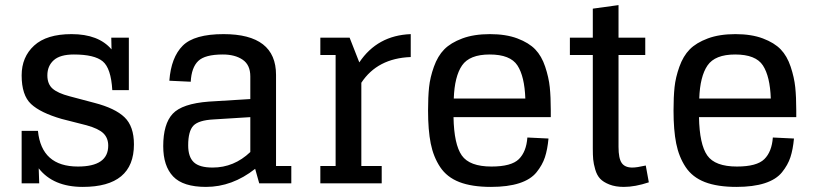

<svg xmlns="http://www.w3.org/2000/svg" viewBox="-20 -720 3199 754"><path d="M417 -572 418 -526Q367 -586 261 -586Q163 -586 114 -541Q65 -496 65 -424Q65 -346 102 -311.5Q139 -277 222 -253L320 -228Q367 -215 386 -196.5Q405 -178 405 -148Q405 -66 286 -66Q143 -66 129 -206H65V0H134L132 -59Q189 14 305 14Q506 14 506 -153Q506 -224 469 -259.5Q432 -295 351 -316L253 -342Q207 -354 186.5 -372Q166 -390 166 -424Q166 -461 191 -483.5Q216 -506 270 -506Q351 -506 383.5 -479Q416 -452 421 -366H486V-572Z M998 0H1124V-68H1064V-426Q1064 -586 858 -586Q743 -586 697.5 -540.5Q652 -495 645 -403L729 -399Q732 -455 758.5 -480.5Q785 -506 855 -506Q903 -506 933 -485.5Q963 -465 963 -420V-331L800 -321Q695 -313 658 -273Q621 -233 621 -146Q621 -68 660 -27Q699 14 789 14Q892 14 982 -57ZM815 -62Q763 -62 741 -83Q719 -104 719 -149Q719 -205 739.5 -226.5Q760 -248 819 -251L963 -260V-123Q899 -62 815 -62Z M1353 -572H1298H1238V-504H1298V-68H1238V0H1479V-68H1399V-395Q1462 -491 1593 -496V-586Q1462 -581 1391 -475Z M1908 14Q1974 14 2019 -0.5Q2064 -15 2087 -43.5Q2110 -72 2120 -102.5Q2130 -133 2134 -176L2051 -180Q2047 -124 2017.5 -95Q1988 -66 1910 -66Q1824 -66 1793.5 -109.5Q1763 -153 1761 -260H2143V-286Q2143 -339 2139 -377.5Q2135 -416 2121 -458Q2107 -500 2082 -526Q2057 -552 2012 -569Q1967 -586 1904 -586Q1841 -586 1795.5 -569Q1750 -552 1724.5 -526Q1699 -500 1684 -458Q1669 -416 1665 -377.5Q1661 -339 1661 -286Q1661 -209 1671.5 -156.5Q1682 -104 1708.5 -64Q1735 -24 1784 -5Q1833 14 1908 14ZM1903 -506Q1984 -506 2012 -463Q2040 -420 2043 -333H1762Q1765 -420 1794.5 -463Q1824 -506 1903 -506Z M2218 -504H2308V-137Q2308 -111 2309.5 -94Q2311 -77 2317.5 -54.5Q2324 -32 2336.5 -18.5Q2349 -5 2373 4.5Q2397 14 2430 14Q2474 14 2528 -4L2516 -70Q2481 -62 2463 -62Q2434 -62 2421.5 -80Q2409 -98 2409 -143V-504H2514V-572H2409V-700L2308 -686V-572H2218Z M2872 14Q2938 14 2983 -0.5Q3028 -15 3051 -43.5Q3074 -72 3084 -102.5Q3094 -133 3098 -176L3015 -180Q3011 -124 2981.5 -95Q2952 -66 2874 -66Q2788 -66 2757.5 -109.5Q2727 -153 2725 -260H3107V-286Q3107 -339 3103 -377.5Q3099 -416 3085 -458Q3071 -500 3046 -526Q3021 -552 2976 -569Q2931 -586 2868 -586Q2805 -586 2759.5 -569Q2714 -552 2688.5 -526Q2663 -500 2648 -458Q2633 -416 2629 -377.5Q2625 -339 2625 -286Q2625 -209 2635.5 -156.5Q2646 -104 2672.5 -64Q2699 -24 2748 -5Q2797 14 2872 14ZM2867 -506Q2948 -506 2976 -463Q3004 -420 3007 -333H2726Q2729 -420 2758.5 -463Q2788 -506 2867 -506Z"/></svg>

Font: Glegoo
Style: Bold
Weight: 700
Version: Version 2.0.1; ttfautohint (v0.9) -r 48 -G 60